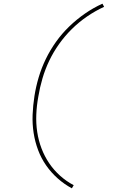

<svg xmlns="http://www.w3.org/2000/svg" viewBox="-20 -861 640 1042"><path d="M370 161Q329 139 293.5 107.5Q258 76 231 37.5Q204 -1 187 -46Q170 -91 162.5 -139.5Q155 -188 157 -238.5Q159 -289 167 -340Q175 -391 190 -441.5Q205 -492 228.5 -540.5Q252 -589 284 -634Q316 -679 356 -717.5Q396 -756 441.5 -787.5Q487 -819 536 -841L545 -824Q497 -802 452.5 -771.5Q408 -741 370 -703.5Q332 -666 301 -622.5Q270 -579 247.5 -532Q225 -485 210.5 -435.5Q196 -386 188 -337Q179 -288 177 -239.5Q175 -191 182 -144.5Q189 -98 205.5 -55Q222 -12 247 25Q272 62 306 92.5Q340 123 380 144Z"/></svg>

Font: Iosevka Thin Extended
Style: Italic
Weight: 100
Width: 7
Italic angle: -9°
Monospace: yes
Designer: Belleve Invis
Foundry: Belleve Invis
Version: Version 32.5.0; ttfautohint (v1.8.4)